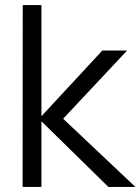

<svg xmlns="http://www.w3.org/2000/svg" viewBox="-20 -740 556 760"><path d="M144 0V-260L409 0H516L230 -270L483 -540H385L144 -280V-720H70L69.5 0Z"/></svg>

Font: Manrope
Style: Regular
Weight: 400
Designer: Mikhail Sharanda
Foundry: Mikhail Sharanda
Version: Version 4.505